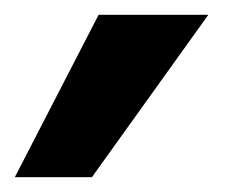

<svg xmlns="http://www.w3.org/2000/svg" viewBox="-213 -874 304 259"><path d="M-80 -854H68L-89 -635H-193Z"/></svg>

Font: Montserrat arm Medium
Style: Regular
Weight: 500
Designer: Julieta Ulanovsky
Foundry: Julieta Ulanovsky
Version: Version 6.000;PS 006.000;hotconv 1.0.88;makeotf.lib2.5.64775